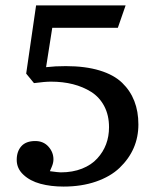

<svg xmlns="http://www.w3.org/2000/svg" viewBox="-20 -544 570 712"><path d="M215.8 147.9Q168.5 147.9 129.9 137.5Q91.3 127 66.9 104Q42 81.1 42 48.8Q42 17.6 59.1 -1.7Q76.2 -21 110.8 -21Q141.1 -21 159.7 -0.2Q178.2 20.5 178.2 46.9Q178.2 60.1 171.9 74.7Q165 90.8 165 90.8Q196.8 95.2 205.1 95.2Q249.5 95.2 284.4 81.3Q319.3 67.4 340.8 43.5Q384.3 -3.9 384.3 -72.3Q384.3 -116.7 366.7 -150.1Q349.1 -183.6 318.4 -203.1Q257.8 -241.2 168.9 -241.2Q146.5 -241.2 106 -235.8L77.1 -271L113.8 -523.9H445.8L417 -440.9H173.8L150.9 -294.9Q168 -296.9 186.3 -297.9Q204.6 -298.8 224.1 -298.8Q296.4 -298.8 349.4 -282.7Q402.3 -266.6 433.1 -236.8Q493.2 -178.7 493.2 -82.5Q493.2 11.7 423.3 78.6Q389.6 110.8 335.9 129.4Q282.2 147.9 215.8 147.9Z"/></svg>

Font: Trocchi
Style: Regular
Weight: 400
Designer: Vernon Adams
Foundry: Vernon Adams
Version: Version 1.101; ttfautohint (v1.8.4.7-5d5b);gftools[0.9.27]